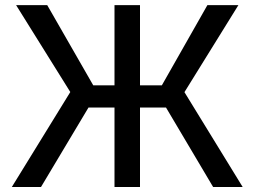

<svg xmlns="http://www.w3.org/2000/svg" viewBox="-20 -748 1018 768"><path d="M540 -727.5V0H438V-727.5ZM27.3 0 261.2 -379.9 44.4 -727.5H168.9L353 -406.7H627.4L809.6 -727.5H933.6L717.8 -379.4L950.7 0H832.5L644 -317.9H334L144 0Z"/></svg>

Font: Inter Cardless
Style: Regular
Weight: 400
Designer: Rasmus Andersson
Foundry: rsms
Version: Version 4.001;git-9221beed3